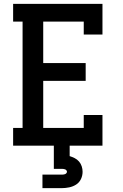

<svg xmlns="http://www.w3.org/2000/svg" viewBox="-20 -755 640 995"><path d="M48 0V-92H97V-643H48V-735H511V-576H414V-643H204V-428H424V-336H204V-92H414V-159H511V0ZM200 220V150H300Q304 150 308.5 149.5Q313 149 317 147.5Q321 146 324 142.5Q327 139 327 135Q327 131 324 127.5Q321 124 317 122.5Q313 121 308.5 120.5Q304 120 300 120H259V0H341V54Q354 58 367 64.5Q380 71 389.5 82Q399 93 403.5 107Q408 121 408 135Q408 155 399.5 173Q391 191 374.5 201.5Q358 212 338.5 216Q319 220 300 220Z"/></svg>

Font: Iosevka Curly Slab SmBdEx
Style: Regular
Weight: 600
Width: 7
Monospace: yes
Designer: Belleve Invis
Foundry: Belleve Invis
Version: Version 11.1.0; ttfautohint (v1.8.3)